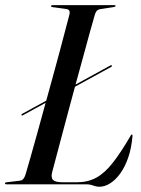

<svg xmlns="http://www.w3.org/2000/svg" viewBox="-28 -720 550 750"><path d="M56 -270.5Q55.5 -272.5 56.5 -273.8Q57.5 -275 59 -275.5L403.5 -464.5Q405.5 -465.5 407 -465.2Q408.5 -465 409 -464Q410 -462.5 409 -461Q408 -459.5 406 -458.5L61 -269.5Q60 -269 58.2 -269Q56.5 -269 56 -270.5ZM310 0H-2.5Q-5.5 0 -7 -0.8Q-8.5 -1.5 -8.5 -3.5Q-8.5 -6 -6.5 -7Q-4.5 -8 -2 -8L48 -14Q58 -15 63 -21Q68 -27 71.5 -37.5Q79 -63 90.5 -103.2Q102 -143.5 115.8 -193.2Q129.5 -243 144.5 -297.5Q159.5 -352 174.5 -406.2Q189.5 -460.5 202.8 -510.2Q216 -560 226.5 -599.8Q237 -639.5 243.5 -664.5Q245.5 -674.5 242 -679.2Q238.5 -684 230 -685L178.5 -692Q174 -692.5 172.8 -693.5Q171.5 -694.5 171.5 -696Q171.5 -698 173.2 -699Q175 -700 177 -700H419Q421 -700 422.2 -699.2Q423.5 -698.5 423.5 -697Q423.5 -695.5 422 -694.5Q420.5 -693.5 416.5 -692.5L362 -684Q355 -683 350.2 -678Q345.5 -673 342.5 -662.5Q335 -638 324.2 -598.2Q313.5 -558.5 300 -509.5Q286.5 -460.5 271.8 -406.8Q257 -353 242.8 -299.5Q228.5 -246 215.5 -197.2Q202.5 -148.5 192.2 -109.5Q182 -70.5 175.5 -46.5Q170.5 -25.5 179.5 -16.8Q188.5 -8 217 -8H272.5Q315 -8 347.8 -25.8Q380.5 -43.5 411.5 -82.8Q442.5 -122 480 -186Q482.5 -191 484 -192.8Q485.5 -194.5 487 -194.5Q488.5 -194.5 489.2 -192.8Q490 -191 489.5 -187.5Q485.5 -141.5 473 -105Q460.5 -68.5 442 -42.8Q423.5 -17 402.2 -3.8Q381 9.5 360 9.5Q351 9.5 343.2 7Q335.5 4.5 327.8 2.2Q320 0 310 0Z"/></svg>

Font: Fraunces 120pt
Style: Italic
Weight: 400
Italic angle: -16°
Version: Version 1.000;[b76b70a41]